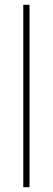

<svg xmlns="http://www.w3.org/2000/svg" viewBox="-20 -780 219 800"><path d="M103 0H77V-760H103Z"/></svg>

Font: Noto Sans Lao Looped Condensed Thin
Style: Regular
Weight: 100
Width: 3
Designer: Mark Frömberg, Ben Mitchell
Foundry: The Fontpad Ltd
Version: Version 1.002; ttfautohint (v1.8.4.7-5d5b)